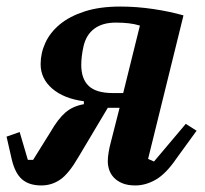

<svg xmlns="http://www.w3.org/2000/svg" viewBox="-24 -554 625 586"><path d="M102 12Q65 12 43.5 -6.5Q22 -25 12 -67L-4 -137L36 -151L61 -66H77L130 -151Q153 -191 175.5 -210.5Q198 -230 232 -236V-245Q171 -253 135.5 -283.5Q100 -314 100 -358Q100 -392 114.5 -423.5Q129 -455 158.5 -479.5Q188 -504 234 -519Q280 -534 343 -534Q393 -534 443.5 -526.5Q494 -519 536 -507L428 -69L446 -61L543 -176L576 -155L515 -71Q483 -24 452 -6Q421 12 389 12Q366 12 350 5.5Q334 -1 324 -11.5Q314 -22 309.5 -35Q305 -48 305 -62Q305 -74 307.5 -89Q310 -104 313 -115L341 -225H305L215 -74Q186 -24 160 -6Q134 12 102 12ZM403 -476Q386 -481 368.5 -483Q351 -485 329 -485Q289 -485 264 -466.5Q239 -448 231 -413Q224 -382 224 -356Q224 -313 247 -291.5Q270 -270 320 -270H352Z"/></svg>

Font: IBM Plex Serif SmBld
Style: Italic
Weight: 600
Italic angle: -14°
Designer: Mike Abbink, Paul van der Laan, Pieter van Rosmalen
Foundry: Bold Monday
Version: Version 3.001